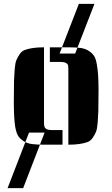

<svg xmlns="http://www.w3.org/2000/svg" viewBox="-20 -743 577 986"><path d="M99 223H19L129 -62H209ZM366 -468 465 -723H385L286 -468ZM236 -500H333Q371 -500 395 -496.5Q419 -493 437 -481Q455 -469 464 -454.5Q473 -440 478 -408Q486 -363 486 -282Q486 -201 485 -172.5Q484 -144 481.5 -112Q479 -80 472.5 -65Q466 -50 455.5 -34.5Q445 -19 428 -13Q391 0 333 0H331V-377Q331 -379 331 -389Q331 -399 330 -406Q325 -425 290 -425H236ZM206 -500H204Q146 -500 109 -487Q92 -481 81.5 -465.5Q71 -450 64.5 -435Q58 -420 55.5 -388Q53 -356 52 -327.5Q51 -299 51 -218Q51 -137 58 -92Q64 -60 73 -45.5Q82 -31 100 -19Q118 -7 142 -3.5Q166 0 204 0H301V-75H247Q212 -75 208 -94Q206 -101 206 -111Q206 -121 206 -123Z"/></svg>

Font: Keania One
Style: Regular
Weight: 400
Designer: Julia Petretta
Foundry: Julia Petretta
Version: Version 1.003